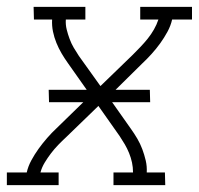

<svg xmlns="http://www.w3.org/2000/svg" viewBox="-53 -540 580 560"><path d="M-33 0V-37H25Q29 -55 38.5 -72.5Q48 -90 59.5 -106Q71 -122 84.5 -137.5Q98 -153 112 -166L190 -242H90L89 -278H200L145 -356Q135 -370 126.5 -384.5Q118 -399 111.5 -415Q105 -431 101.5 -448Q98 -465 99 -483H46L45 -520H196V-483H139Q138 -468 141.5 -454Q145 -440 150 -426.5Q155 -413 162 -401Q169 -389 177 -377L240 -289L334 -380Q345 -391 356.5 -403Q368 -415 378 -427.5Q388 -440 396 -454Q404 -468 409 -483H356V-520H507V-483H449Q445 -465 435.5 -447.5Q426 -430 414.5 -414Q403 -398 389 -382.5Q375 -367 361 -354L284 -278H384L385 -242H274L329 -164Q339 -150 347.5 -135.5Q356 -121 362 -105Q368 -89 372 -72Q376 -55 375 -37H428L429 0H278V-37H335Q335 -52 332 -66Q329 -80 323.5 -93.5Q318 -107 311 -119Q304 -131 296 -143L234 -231L140 -140Q128 -129 116.5 -117Q105 -105 95.5 -92.5Q86 -80 77.5 -66Q69 -52 65 -37H118V0Z"/></svg>

Font: Iosevka Curly Slab Extralight
Style: Italic
Weight: 200
Italic angle: -9°
Monospace: yes
Designer: Belleve Invis
Foundry: Belleve Invis
Version: Version 22.1.2; ttfautohint (v1.8.4)